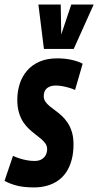

<svg xmlns="http://www.w3.org/2000/svg" viewBox="-47 -809 430 839"><path d="M-27.2 -18.6 9.8 -128Q23 -121.6 39.1 -116.5Q55.2 -111.4 72 -108.5Q88.8 -105.6 103.4 -105.6Q122.4 -105.6 134.6 -112.7Q146.8 -119.8 152.9 -131.6Q159 -143.4 159 -157.2Q159 -170.4 151.9 -181.1Q144.8 -191.8 133.3 -201.4Q121.8 -211 107.8 -221.7Q93.8 -232.4 79.8 -245.4Q65.8 -258.4 54.3 -275.9Q42.8 -293.4 35.7 -317.4Q28.6 -341.4 28.6 -373.2Q28.6 -408.8 38.8 -441.4Q49 -474 70.5 -499.4Q92 -524.8 125.1 -539.4Q158.2 -554 203.6 -554Q237.8 -554 267.3 -547.2Q296.8 -540.4 314.2 -530.6L281 -416Q268 -421.8 253.2 -426Q238.4 -430.2 224.3 -432.7Q210.2 -435.2 196.8 -435.2Q180 -435.2 167.9 -429.5Q155.8 -423.8 150 -413.5Q144.2 -403.2 144.2 -388.8Q144.2 -375.4 151.3 -365Q158.4 -354.6 169.9 -345Q181.4 -335.4 195.4 -325.4Q209.4 -315.4 223.2 -302.7Q237 -290 248.5 -272.7Q260 -255.4 267.1 -232.3Q274.2 -209.2 274.2 -178.2Q274.2 -141 266.2 -111Q258.2 -81 243.6 -58.4Q229 -35.8 207.8 -20.7Q186.6 -5.6 159.8 2.2Q133 10 101.4 10Q58.2 10 28.1 2.5Q-2 -5 -27.2 -18.6ZM362.4 -789.3 275.2 -595.3H144.9L120.8 -789.3H218.4L220.6 -658.2L264.5 -789.3Z"/></svg>

Font: Georama
Style: Italic
Weight: 400
Width: 2
Italic angle: -9°
Designer: Jean-Baptiste Levee
Foundry: Production Type
Version: Version 1.000